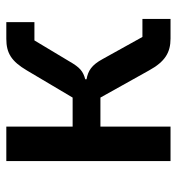

<svg xmlns="http://www.w3.org/2000/svg" viewBox="4 -564 560 608"><g transform="rotate(-90 284.0 -260.0)"><path d="M78 -520H187V-310H279L365 -455C394 -504 420 -520 465 -520H518V-431H460L394 -321C374 -286 362 -277 337 -270V-266C364 -261 382 -250 401 -215L471 -89H528V0H466C422 0 393 -17 365 -68L279 -222H187V0H78Z"/></g></svg>

Font: Plexus Sans Medium
Style: Regular
Weight: 500
Version: Version 2.001;PS 002.001;hotconv 1.0.70;makeotf.lib2.5.58329